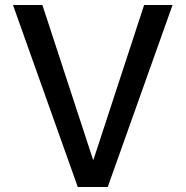

<svg xmlns="http://www.w3.org/2000/svg" viewBox="-20 -750 744 770"><path d="M150 -730 353 -110H355L558 -730H672L412 0H292L32 -730Z"/></svg>

Font: Mplus 1p Medium
Style: Regular
Weight: 500
Version: Version 1.061